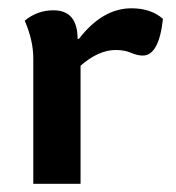

<svg xmlns="http://www.w3.org/2000/svg" viewBox="-20 -450 431 470"><path d="M173.3 -355Q231 -429.7 301.8 -429.7Q349.6 -429.7 378.9 -403.8Q369.1 -314 329.6 -314Q316.4 -314 300.5 -320.8Q284.7 -327.6 263.2 -327.6Q221.2 -327.6 177.2 -289.1V0H61.5V-307.1Q61.5 -351.1 40.5 -399.4Q71.3 -424.8 110.8 -424.8Q169.9 -424.8 169.9 -355Z"/></svg>

Font: Bainsley
Style: Bold
Weight: 700
Designer: Paul James MIller
Foundry: High-Logic / Made with FontCreator
Version: Version 1.411;March 28, 2021;FontCreator 13.0.0.2683 64-bit